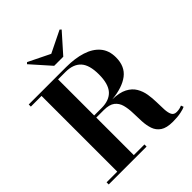

<svg xmlns="http://www.w3.org/2000/svg" viewBox="-258 -1111 1273 1273"><g transform="rotate(-45 378.0 -475.0)"><path d="M366 -881.8 518.6 -956.5 528.6 -946.8 408.7 -811.8H323.5L203.6 -946.8L213.6 -956.5ZM22.9 -20H123V-730H22.9V-750H373Q456.1 -750 519.2 -730Q582.3 -710 617.7 -668.3Q653.1 -626.7 653.1 -561.8Q653.1 -477.3 596.8 -434.4Q540.5 -391.6 438.7 -382.1Q504.9 -380.6 543.6 -360.2Q582.3 -339.8 601.3 -307.4Q620.4 -274.9 626.6 -236.7Q632.8 -198.5 633.3 -160.5Q633.8 -122.6 635.4 -90.8Q637 -59.1 646.6 -39.9Q656.2 -20.8 681.6 -20.8Q697.5 -20.8 709.2 -23.7Q720.9 -26.6 731.4 -31.2L738 -12.9Q726.1 -6.1 693.8 0.6Q661.6 7.3 618.2 7.3Q559.6 7.3 529.5 -13.2Q499.5 -33.7 488 -67.5Q476.6 -101.3 474.7 -141.8Q472.9 -182.4 471.9 -222.8Q470.9 -263.2 461.9 -297Q452.9 -330.8 426.9 -351.3Q400.9 -371.8 348.1 -371.8H278.1V-20H377.9V0H22.9ZM348.1 -730H278.1V-391.6H348.1Q420.2 -391.6 456.7 -432.1Q493.2 -472.7 493.2 -561.8Q493.2 -650.9 456.7 -690.4Q420.2 -730 348.1 -730Z"/></g></svg>

Font: Bodoni* 11
Style: Bold
Weight: 700
Version: Version 2.000; ttfautohint (v1.8.1)